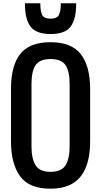

<svg xmlns="http://www.w3.org/2000/svg" viewBox="-20 -1141 616 1170"><path d="M404.3 -250V-629.9Q404.3 -706.1 379.4 -743.7Q354.5 -781.2 288.1 -781.2Q221.7 -781.2 196.8 -743.7Q171.9 -706.1 171.9 -629.9V-250Q171.9 -172.9 197.3 -133.3Q222.7 -93.8 288.1 -93.8Q353.5 -93.8 378.9 -133.3Q404.3 -172.9 404.3 -250ZM288.1 8.8Q157.2 8.8 102.1 -67.4Q46.9 -143.6 46.9 -281.2V-598.6Q46.9 -813 174.8 -864.7Q221.7 -883.8 288.1 -883.8Q416 -883.8 472.7 -810.5Q529.3 -737.3 529.3 -598.6V-281.2Q529.3 -67.4 400.4 -11.7Q353.5 8.8 288.1 8.8ZM288.6 -933.6Q200.2 -933.6 166 -979Q131.8 -1024.4 131.8 -1121.1H225.6Q225.6 -1071.3 237.3 -1049.3Q249 -1027.3 288.1 -1027.3Q327.1 -1027.3 338.9 -1049.8Q350.6 -1072.3 350.6 -1121.1H444.3Q444.3 -1023.4 410.2 -978.5Q376 -933.6 288.6 -933.6Z"/></svg>

Font: Oswald-Regular
Style: Regular
Weight: 400
Designer: vernon adams
Foundry: vernon adams
Version: Version 2.002; ttfautohint (v0.92.18-e454-dirty) -l 8 -r 50 